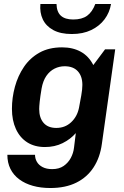

<svg xmlns="http://www.w3.org/2000/svg" viewBox="-20 -759 624 965"><path d="M233 186Q185 186 145.5 175Q106 164 77 142.5Q48 121 32.5 90Q17 59 17 19H156Q156 38 165.5 54.5Q175 71 194.5 81Q214 91 242 91Q277 91 300 75Q323 59 336 34.5Q349 10 352 -17L361 -90Q334 -59 294.5 -39.5Q255 -20 206 -20Q154 -20 117 -43.5Q80 -67 60 -110.5Q40 -154 40 -212Q40 -268 55 -323Q70 -378 100.5 -423Q131 -468 178.5 -494.5Q226 -521 292 -521Q346 -521 386 -499Q426 -477 449 -432L508 -511H559L492 -36Q483 32 450.5 82Q418 132 363.5 159Q309 186 233 186ZM263 -116Q307 -116 337.5 -144.5Q368 -173 377 -217Q383 -248 388.5 -279.5Q394 -311 394 -332Q394 -376 371 -401Q348 -426 305 -426Q278 -426 254 -414Q230 -402 213 -377.5Q196 -353 189 -314Q182 -272 179.5 -247.5Q177 -223 177 -211Q177 -167 199 -141.5Q221 -116 263 -116ZM341 -588Q284 -588 247.5 -608Q211 -628 195 -662Q179 -696 183 -739H264Q265 -699 286 -680Q307 -661 348 -661Q392 -661 418 -680Q444 -699 459 -739H538Q531 -696 505.5 -662Q480 -628 438.5 -608Q397 -588 341 -588Z"/></svg>

Font: Chivo Medium SemiBold
Style: Italic
Weight: 600
Italic angle: -8.05°
Version: Version 2.002